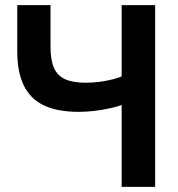

<svg xmlns="http://www.w3.org/2000/svg" viewBox="-20 -725 690 745"><path d="M285 -291Q203 -291 150.5 -316Q98 -341 72.5 -393Q47 -445 47 -526V-705H176V-543Q176 -492 189.5 -461.5Q203 -431 233 -417.5Q263 -404 313 -404Q340 -404 366.5 -407.5Q393 -411 418.5 -417.5Q444 -424 467 -435V-323Q439 -312 407.5 -305Q376 -298 344.5 -294.5Q313 -291 285 -291ZM452 0V-705H582V0Z"/></svg>

Font: TikTok Sans 24pt SemiBold
Style: Regular
Weight: 600
Version: Version 4.000